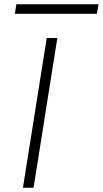

<svg xmlns="http://www.w3.org/2000/svg" viewBox="-20 -884 484 904"><path d="M88 0 200 -705H250L138 0ZM50 -819 57 -864H444L436 -819Z"/></svg>

Font: Nunito Sans 10pt Expanded ExtraLight
Style: Italic
Weight: 250
Width: 7
Italic angle: -9°
Designer: Vernon Adams
Foundry: Vernon Adams
Version: Version 3.101;gftools[0.9.27]